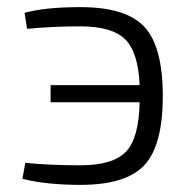

<svg xmlns="http://www.w3.org/2000/svg" viewBox="-20 -510 538 539"><path d="M56 -429 49 -474Q107 -490 206 -490Q334 -490 385.5 -434.5Q437 -379 437 -240Q437 -102 385.5 -46.5Q334 9 206 9Q110 9 43 -8L51 -53Q115 -46 206 -46Q297 -46 333.5 -84Q370 -122 372 -223H122V-271H372Q368 -364 331 -400Q294 -436 206 -436Q126 -436 56 -429Z"/></svg>

Font: Exo 2.0 Light
Style: Regular
Weight: 300
Designer: Natanael Gama
Version: Version 1.001;PS 001.001;hotconv 1.0.70;makeotf.lib2.5.58329